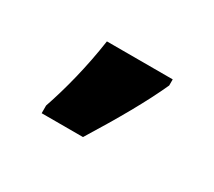

<svg xmlns="http://www.w3.org/2000/svg" viewBox="-50 -850 364 326"><g transform="rotate(30 132.0 -686.5)"><path d="M50 -606H131C167 -664 195 -713 214 -755V-767H85C77 -712 64 -662 50 -621Z"/></g></svg>

Font: Kathrein 77 Bold Condensed
Style: Regular
Weight: 700
Width: 3
Designer: Lazydogs Typefoundry, based on Open Sans by Ascender Corporation
Foundry: Lazydogs Typefoundry
Version: Version 1.003;PS 001.003;hotconv 1.0.88;makeotf.lib2.5.64775